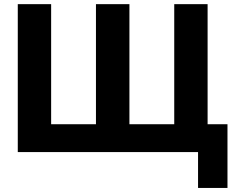

<svg xmlns="http://www.w3.org/2000/svg" viewBox="-20 -739 1148 933"><path d="M1085.4 174.3V-135.3H988.8V-718.8H826.7V-135.3H608.9V-718.8H446.3V-135.3H228.5V-718.8H66.4V0H942.4V174.3Z"/></svg>

Font: Winston ExtraBold
Style: Regular
Weight: 800
Designer: Vernon Adams, Kim Jin-seong, David Berlow, Cristiano Sobral
Foundry: The Winston Project Authors
Version: Version 3.004